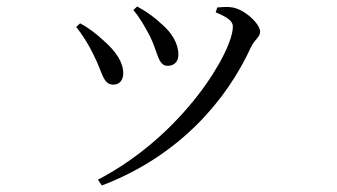

<svg xmlns="http://www.w3.org/2000/svg" viewBox="-20 -522 1040 592"><path d="M443 -409C467 -360 467 -319 497 -319C516 -319 530 -331 530 -353C530 -389 509 -422 477 -449C455 -470 432 -486 403 -502L391 -491C411 -468 429 -436 443 -409ZM754 -377C765 -400 782 -408 782 -424C782 -449 734 -493 697 -499C681 -502 663 -500 650 -499L645 -484C684 -468 698 -456 698 -440C698 -364 547 -106 282 32L294 50C535 -42 680 -215 754 -377ZM268 -354C296 -300 297 -261 329 -261C350 -261 360 -276 360 -297C360 -329 338 -364 297 -399C280 -415 254 -436 227 -450L215 -439C234 -415 252 -387 268 -354Z"/></svg>

Font: Source Han Serif
Style: Regular
Weight: 400
Designer: Ryoko NISHIZUKA 西塚涼子 (kana & ideographs); Frank Grießhammer (Latin, Greek & Cyrillic); Wenlong ZHANG 张文龙 (bopomofo); San
Foundry: Adobe Systems Incorporated
Version: Version 1.001;PS 1.001;hotconv 16.6.54;makeotf.lib2.5.65590